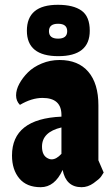

<svg xmlns="http://www.w3.org/2000/svg" viewBox="-20 -780 461 800"><path d="M92 -652Q92 -760 221 -760Q286 -760 320 -735.5Q354 -711 354 -652Q354 -546 223 -546Q92 -546 92 -652ZM222 -619Q260 -619 260 -650Q260 -681 222 -681Q184 -681 184 -650Q184 -619 222 -619ZM236 -301Q236 -372 157 -372Q112 -372 63 -343Q47 -359 47 -382.5Q47 -406 60.5 -431Q74 -456 96.5 -478.5Q119 -501 154 -515.5Q189 -530 228 -530Q306 -530 348 -481Q390 -432 390 -341V-112L412 -61Q408 -54 401 -44Q394 -34 370 -17Q346 0 320 0Q255 0 241 -72Q208 0 149.5 0Q91 0 60.5 -36.5Q30 -73 30 -132Q30 -285 236 -294ZM182 -119Q188 -116 195 -116Q215 -116 236 -139V-249Q155 -230 155 -169Q155 -130 182 -119Z"/></svg>

Font: Chela One Cyrilic
Style: Regular
Weight: 400
Designer: Miguel Hernandez
Foundry: LatinoType
Version: Version 1.001